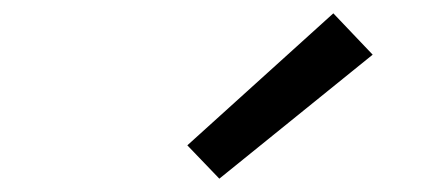

<svg xmlns="http://www.w3.org/2000/svg" viewBox="-20 -827 640 288"><path d="M309 -559 261 -609 480 -807 539 -745Z"/></svg>

Font: Iosevka Slab Extended
Style: Italic
Weight: 400
Width: 7
Italic angle: -9°
Monospace: yes
Designer: Belleve Invis
Foundry: Belleve Invis
Version: Version 11.1.0; ttfautohint (v1.8.3)